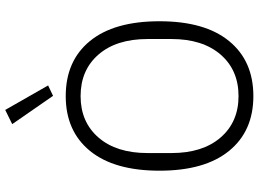

<svg xmlns="http://www.w3.org/2000/svg" viewBox="-148 -835 995 739"><g transform="rotate(-90 349.5 -465.5)"><path d="M350.1 -758.8 241.2 -916 295.9 -942.9 390.1 -777.8ZM349.1 12.2Q214.4 12.2 138.2 -81.3Q62 -174.8 62 -349.1Q62 -523.4 138.2 -616.7Q214.4 -710 349.1 -710Q484.9 -710 561 -616.9Q637.2 -523.9 637.2 -349.1Q637.2 -174.3 560.8 -81.1Q484.4 12.2 349.1 12.2ZM349.1 -44.9Q449.2 -44.9 509 -114Q568.8 -183.1 568.8 -303.2V-395Q568.8 -515.1 509 -584Q449.2 -652.8 349.1 -652.8Q249.5 -652.8 189.7 -584Q129.9 -515.1 129.9 -395V-303.2Q129.9 -183.1 189.7 -114Q249.5 -44.9 349.1 -44.9Z"/></g></svg>

Font: Anuphan Light
Style: Regular
Weight: 300
Designer: Mike Abbink, Paul van der Laan, Pieter van Rosmalen, Mint Tantisuwanna
Foundry: Bold Monday; Cadson Demak
Version: Version 3.002;hotconv 1.0.109;makeotfexe 2.5.65596